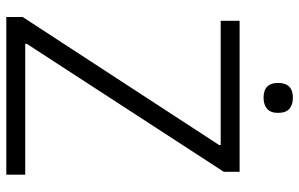

<svg xmlns="http://www.w3.org/2000/svg" viewBox="-190 -759 949 609"><g transform="rotate(90 284.5 -454.5)"><path d="M290 -816Q243 -816 243 -862Q243 -909 290 -909Q312 -909 325 -898Q338 -887 338 -862Q338 -838 325 -827Q312 -816 290 -816ZM34 -52 440 -675V-680H46V-740H525V-690L119 -65V-60H534V0H34Z"/></g></svg>

Font: Encode Sans Normal
Style: Light
Weight: 300
Designer: Pablo Impallari, Andres Torresi
Foundry: Pablo Impallari, Andres Torresi
Version: Version 1.000; ttfautohint (v1.00) -l 8 -r 50 -G 200 -x 14 -